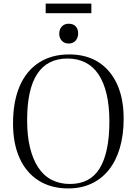

<svg xmlns="http://www.w3.org/2000/svg" viewBox="-20 -1042 766 1076"><path d="M363 14Q266 14 196.5 -30Q127 -74 90 -155.5Q53 -237 53 -350Q53 -472 90 -558.5Q127 -645 198 -691Q269 -737 368 -737Q464 -737 532 -693.5Q600 -650 636.5 -569.5Q673 -489 673 -377Q673 -285 651.5 -212.5Q630 -140 589.5 -89.5Q549 -39 491.5 -12.5Q434 14 363 14ZM372 -11Q428 -11 469.5 -32.5Q511 -54 538 -97.5Q565 -141 579 -207Q593 -273 593 -361Q593 -448 577.5 -514Q562 -580 532.5 -624.5Q503 -669 459 -691.5Q415 -714 358 -714Q302 -714 259.5 -692.5Q217 -671 188.5 -627.5Q160 -584 146 -519.5Q132 -455 132 -368Q132 -282 148 -215.5Q164 -149 194.5 -103Q225 -57 270 -34Q315 -11 372 -11ZM365 -798Q341 -798 326.5 -813.5Q312 -829 312 -853Q312 -878 326.5 -893.5Q341 -909 365 -909Q390 -909 404 -894.5Q418 -880 418 -855Q418 -831 404 -814.5Q390 -798 365 -798ZM236 -968V-1022H492V-968Z"/></svg>

Font: Literata 60pt Light
Style: Regular
Weight: 300
Designer: Latin by Veronika Burian and Jose Scaglione. Greek by Irene Vlachou. Cyrillic by Vera Evstafieva.
Foundry: TypeTogether
Version: Version 3.103;gftools[0.9.29]